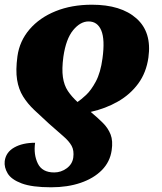

<svg xmlns="http://www.w3.org/2000/svg" viewBox="-24 -566 687 815"><path d="M366 -546Q490 -546 555.5 -487.5Q621 -429 606 -322Q597 -258 563 -211.5Q529 -165 476.5 -135Q424 -105 361 -91Q391 -66 413 -44Q435 -22 445.5 5Q456 32 450 72Q443 121 408.5 156Q374 191 318.5 210Q263 229 193 229Q112 229 68 212.5Q24 196 8.5 170Q-7 144 -4 118Q1 80 36.5 60Q72 40 125 40Q118 90 136.5 128Q155 166 206 166Q235 166 259 148.5Q283 131 287 103Q291 73 280 53Q269 33 244.5 12Q220 -9 184 -41Q149 -73 121 -99.5Q93 -126 74 -156.5Q55 -187 48.5 -227.5Q42 -268 50 -327Q59 -392 101.5 -441.5Q144 -491 212 -518.5Q280 -546 366 -546ZM352 -475Q317 -475 286.5 -438Q256 -401 245 -325Q238 -273 243 -238.5Q248 -204 264 -180Q280 -156 305 -133Q320 -143 341.5 -163Q363 -183 383 -220.5Q403 -258 411 -318Q422 -398 406 -436.5Q390 -475 352 -475Z"/></svg>

Font: Noto Serif Black
Style: Italic
Weight: 900
Italic angle: -12°
Designer: Monotype Design Team
Foundry: Monotype Imaging Inc.
Version: Version 2.013